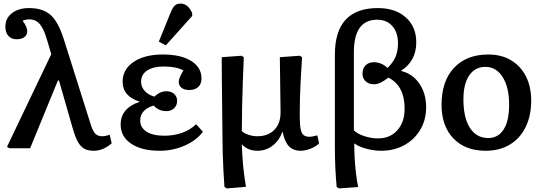

<svg xmlns="http://www.w3.org/2000/svg" viewBox="-20 -827 3026 1071"><path d="M592 -75 603 -28Q583 -9 556.5 2.5Q530 14 504 14Q472 14 451 3Q430 -8 414.5 -35.5Q399 -63 385 -113L309 -378H303L148 0H32L19 -8L266 -525L241 -609Q224 -667 201.5 -693Q179 -719 144 -719Q123 -719 106 -711Q132 -678 132 -652Q132 -632 116 -620Q100 -608 73 -608Q44 -608 27 -626.5Q10 -645 10 -678Q10 -725 46.5 -753.5Q83 -782 142 -782Q218 -782 261 -744.5Q304 -707 334 -614L487 -130Q498 -95 512 -81Q526 -67 549 -67Q568 -67 592 -75Z M871 14Q770 14 711.5 -25.5Q653 -65 653 -132Q653 -224 759 -259V-260Q664 -290 664 -371Q664 -440 725 -481.5Q786 -523 889 -523Q989 -523 1046.5 -487Q1104 -451 1104 -389Q1104 -359 1086 -342Q1068 -325 1036 -325Q1008 -325 992.5 -337.5Q977 -350 977 -371Q977 -392 1003 -434Q964 -456 893 -456Q834 -456 800.5 -433.5Q767 -411 767 -371Q767 -342 787 -320Q807 -298 841 -288Q873 -318 908 -318Q935 -318 951.5 -303Q968 -288 968 -264Q968 -239 951 -223Q934 -207 908 -207Q866 -207 837 -238Q801 -228 781.5 -206.5Q762 -185 762 -156Q762 -115 797.5 -92.5Q833 -70 896 -70Q1006 -70 1074 -134L1112 -92Q1076 -44 1010.5 -15Q945 14 871 14ZM905 -574 866 -595 933 -760Q944 -786 955.5 -796.5Q967 -807 987 -807Q1029 -807 1052 -754V-738Z M1245 224 1232 216Q1229 178 1226.5 129.5Q1224 81 1222.5 31.5Q1221 -18 1221 -59Q1221 -76 1220.5 -112.5Q1220 -149 1219.5 -197Q1219 -245 1218.5 -296Q1218 -347 1217.5 -392.5Q1217 -438 1217 -469Q1217 -500 1217 -508L1327 -516L1340 -508Q1337 -444 1334.5 -373Q1332 -302 1330.5 -231Q1329 -160 1329 -96Q1342 -83 1366.5 -75Q1391 -67 1415 -67Q1475 -67 1510 -102.5Q1545 -138 1545 -199Q1545 -209 1544.5 -240Q1544 -271 1543.5 -312Q1543 -353 1542.5 -394Q1542 -435 1541.5 -466.5Q1541 -498 1541 -508L1652 -516L1665 -508Q1660 -429 1657 -374Q1654 -319 1653 -275Q1652 -231 1652 -186Q1652 -136 1656.5 -110Q1661 -84 1673 -74Q1685 -64 1708 -64Q1721 -64 1750 -72L1760 -27Q1741 -9 1712 2.5Q1683 14 1657 14Q1616 14 1591.5 -11.5Q1567 -37 1557 -91H1555Q1537 -42 1500 -14Q1463 14 1416 14Q1364 14 1331 -20H1329Q1331 40 1336 95Q1341 150 1352 215Z M1872 224 1858 216Q1853 162 1850.5 109Q1848 56 1848 -11V-522Q1848 -782 2088 -782Q2185 -782 2243.5 -730Q2302 -678 2302 -591Q2302 -487 2218 -433V-431Q2281 -416 2319 -361Q2357 -306 2357 -229Q2357 -158 2324.5 -103.5Q2292 -49 2235.5 -17.5Q2179 14 2105 14Q2067 14 2025 3Q1983 -8 1958 -26H1956Q1956 13 1958.5 57Q1961 101 1966 142.5Q1971 184 1978 216ZM2089 -55Q2156 -55 2196.5 -100.5Q2237 -146 2237 -221Q2237 -348 2147 -394Q2119 -373 2101 -365Q2083 -357 2066 -357Q2037 -357 2019.5 -373.5Q2002 -390 2002 -416Q2002 -446 2019.5 -463Q2037 -480 2066 -480Q2107 -480 2142 -448Q2173 -479 2186.5 -510.5Q2200 -542 2200 -586Q2200 -646 2168.5 -681.5Q2137 -717 2084 -717Q1954 -717 1954 -536V-100Q1972 -81 2011 -68Q2050 -55 2089 -55Z M2689 14Q2575 14 2509 -55Q2443 -124 2443 -243Q2443 -374 2512.5 -448.5Q2582 -523 2704 -523Q2777 -523 2830.5 -491Q2884 -459 2913.5 -401.5Q2943 -344 2943 -266Q2943 -181 2912 -118Q2881 -55 2824 -20.5Q2767 14 2689 14ZM2703 -57Q2759 -57 2789.5 -105Q2820 -153 2820 -243Q2820 -340 2784 -397Q2748 -454 2688 -454Q2630 -454 2597.5 -406.5Q2565 -359 2565 -273Q2565 -170 2601.5 -113.5Q2638 -57 2703 -57Z"/></svg>

Font: Literata 12pt Medium
Style: Regular
Weight: 500
Designer: Latin by Veronika Burian and Jose Scaglione. Greek by Irene Vlachou. Cyrillic by Vera Evstafieva.
Foundry: TypeTogether
Version: Version 3.002